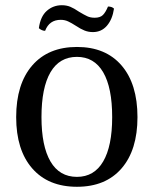

<svg xmlns="http://www.w3.org/2000/svg" viewBox="-20 -703 590 736"><path d="M42 -254Q42 -381 103.5 -452Q165 -523 275 -523Q385 -523 446 -452Q507 -381 507 -254Q507 -128 446 -57.5Q385 13 275 13Q165 13 103.5 -57.5Q42 -128 42 -254ZM410 -254Q410 -367 375.5 -426Q341 -485 275 -485Q208 -485 173.5 -426Q139 -367 139 -254Q139 -143 173.5 -84Q208 -25 275 -25Q341 -25 375.5 -84Q410 -143 410 -254ZM336 -580Q319 -580 304 -586Q289 -592 271 -604Q254 -615 241 -621Q228 -627 213 -627Q169 -627 153 -585H151Q146 -585 139.5 -588Q133 -591 129 -595Q135 -640 159.5 -661.5Q184 -683 217 -683Q235 -683 249.5 -677Q264 -671 283 -658Q303 -646 315 -640.5Q327 -635 343 -635Q364 -635 374.5 -645.5Q385 -656 394 -678Q409 -678 417 -670Q411 -629 390 -604.5Q369 -580 336 -580Z"/></svg>

Font: Arima Madurai Medium
Style: Regular
Weight: 500
Designer: Joana Correia and Natanael Gama
Foundry: NDISCOVER
Version: Version 1.020